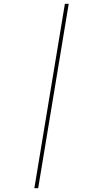

<svg xmlns="http://www.w3.org/2000/svg" viewBox="-20 -843 540 1006"><path d="M160 143 320 -823H340L180 143Z"/></svg>

Font: Iosevka Slab Thin Oblique
Style: Regular
Weight: 100
Italic angle: -9°
Monospace: yes
Designer: Belleve Invis
Foundry: Belleve Invis
Version: Version 11.1.0; ttfautohint (v1.8.3)